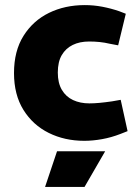

<svg xmlns="http://www.w3.org/2000/svg" viewBox="-20 -545 533 754"><path d="M311 8Q234 8 171.5 -23Q109 -54 72 -113.5Q35 -173 35 -258Q35 -345 72.5 -404.5Q110 -464 172.5 -494.5Q235 -525 313 -525Q348 -525 382 -518.5Q416 -512 448 -501L474 -491L444 -367L412 -373Q391 -378 371 -380Q351 -382 330 -382Q293 -382 265.5 -368.5Q238 -355 222.5 -328.5Q207 -302 207 -260Q207 -219 223 -192Q239 -165 267 -152Q295 -139 331 -139Q349 -139 370.5 -141Q392 -143 420 -147L454 -153L481 -30L453 -19Q417 -5 380.5 1.5Q344 8 311 8ZM157 189 204 49H393L312 189Z"/></svg>

Font: REM
Style: Bold
Weight: 700
Designer: Octavio Pardo
Foundry: Ashler Design
Version: Version 1.005;gftools[0.9.28]